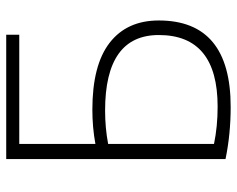

<svg xmlns="http://www.w3.org/2000/svg" viewBox="-94 -676 780 633"><g transform="rotate(-90 296.5 -360.0)"><path d="M138 -45Q195 -33 261 -33Q497 -33 497 -227Q497 -404 248 -404Q191 -404 138 -394ZM138 -436Q193 -446 251 -446Q398 -446 471.5 -389Q545 -332 545 -227Q545 10 260 10Q170 10 88 -7V-730H498V-687H138Z"/></g></svg>

Font: Mplus 1p Light
Style: Regular
Weight: 300
Version: Version 1.061